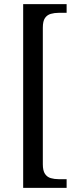

<svg xmlns="http://www.w3.org/2000/svg" viewBox="-20 -780 377 928"><path d="M92 128V-760H302V-718H263Q243 -718 225.5 -713Q208 -708 197.5 -693Q187 -678 187 -646V14Q187 45 197.5 60.5Q208 76 225.5 81Q243 86 263 86H302V128Z"/></svg>

Font: Noto Serif Khmer SemiCondensed
Style: Regular
Weight: 400
Width: 4
Designer: Danh Hong and the Monotype Design Team
Foundry: Monotype Imaging Inc.
Version: Version 2.004